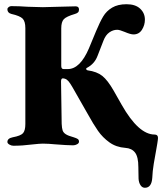

<svg xmlns="http://www.w3.org/2000/svg" viewBox="-20 -684 768 909"><path d="M636 162Q635 141 635 107Q635 59 619.5 38.5Q604 18 573 16Q530 13 498 -10Q466 -33 444 -64.5Q422 -96 395 -145L383 -166L322 -273Q312 -290 304.5 -299Q297 -308 288 -311Q283 -313 277 -313Q269 -313 269 -298L272 -98Q273 -77 276.5 -66.5Q280 -56 291.5 -48.5Q303 -41 329 -34Q342 -30 348 -26Q354 -22 354 -13Q354 -6 345 -1Q336 4 326 4Q300 4 237 -1Q226 -2 212.5 -3Q199 -4 183 -4Q168 -4 132 0Q86 6 43 6Q34 6 24.5 0.5Q15 -5 15 -12Q15 -29 40 -34Q78 -41 89 -53.5Q100 -66 100 -97V-551Q100 -583 87 -596Q74 -609 34 -618Q15 -623 15 -640Q15 -646 21 -650.5Q27 -655 33 -655Q70 -655 111 -652Q165 -650 183 -650Q202 -650 258 -652Q316 -654 338 -654Q354 -654 354 -639Q354 -630 349.5 -625.5Q345 -621 335 -618Q294 -606 282 -593Q270 -580 270 -550V-372Q270 -357 281 -357H301Q359 -357 401 -455L435 -537Q453 -580 468.5 -606Q484 -632 511 -648Q538 -664 579 -664Q621 -664 643.5 -643Q666 -622 666 -591Q666 -565 652 -543Q638 -521 612 -521Q598 -521 570 -533Q546 -543 535 -543Q515 -543 497.5 -530.5Q480 -518 470 -492L442 -420Q428 -382 392 -363Q388 -362 388 -358Q388 -353 395 -351Q439 -345 464.5 -324.5Q490 -304 518 -255L556 -188Q636 -47 712 -47Q728 -47 728 -31Q728 -25 725 -6Q722 13 720 23Q714 54 708 91Q702 128 701 157Q698 205 666 205Q653 205 645 192.5Q637 180 636 162Z"/></svg>

Font: EB Garamond ExtraBold
Style: Regular
Weight: 800
Designer: Georg Duffner and Octavio Pardo
Foundry: Georg Duffner
Version: Version 1.000